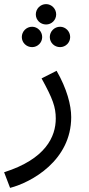

<svg xmlns="http://www.w3.org/2000/svg" viewBox="-45 -683 432 933"><path d="M179 -564C206 -564 228 -586 228 -613C228 -640 206 -663 179 -663C151 -663 129 -640 129 -613C129 -586 151 -564 179 -564ZM111 -454C138 -454 160 -476 160 -503C160 -530 138 -553 111 -553C83 -553 61 -530 61 -503C61 -476 83 -454 111 -454ZM247 -454C274 -454 296 -476 296 -503C296 -530 274 -553 247 -553C219 -553 197 -530 197 -503C197 -476 219 -454 247 -454ZM4 230C108 203 301 97 301 -114C301 -172 280 -252 230 -339L157 -302C211 -204 226 -163 226 -107C226 -19 177 90 -25 154Z"/></svg>

Font: Noto Sans Arabic UI
Style: Regular
Weight: 400
Designer: Monotype Design Team, Nadine Chahine and Nizar Qandah
Foundry: Monotype Imaging Inc.
Version: Version 2.010